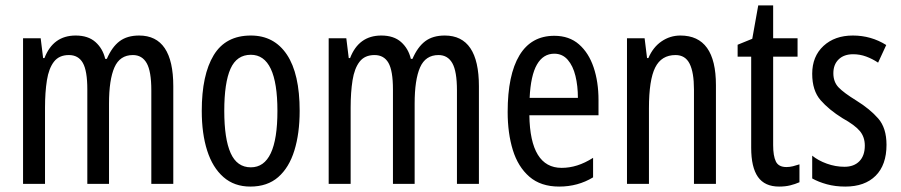

<svg xmlns="http://www.w3.org/2000/svg" viewBox="-20 -678 3321 708"><path d="M493 -547Q619 -547 619 -360V0H538V-345Q538 -415 521 -445Q504 -475 470 -475Q422 -475 402 -429.5Q382 -384 382 -296V0H302V-348Q302 -417 285.5 -446Q269 -475 234 -475Q198 -475 179 -450.5Q160 -426 153 -382Q146 -338 146 -281V0H65V-537H130L139 -464H144Q176 -547 259 -547Q305 -547 332 -523Q359 -499 368 -461H374Q393 -505 421 -526Q449 -547 493 -547Z M1085 -269Q1085 -186 1065.5 -123Q1046 -60 1006 -25Q966 10 903 10Q844 10 804 -25Q764 -60 744 -122.5Q724 -185 724 -269Q724 -402 768 -474.5Q812 -547 905 -547Q991 -547 1038 -476.5Q1085 -406 1085 -269ZM807 -269Q807 -166 830.5 -113.5Q854 -61 905 -61Q1003 -61 1003 -269Q1003 -476 905 -476Q853 -476 830 -424.5Q807 -373 807 -269Z M1620 -547Q1746 -547 1746 -360V0H1665V-345Q1665 -415 1648 -445Q1631 -475 1597 -475Q1549 -475 1529 -429.5Q1509 -384 1509 -296V0H1429V-348Q1429 -417 1412.5 -446Q1396 -475 1361 -475Q1325 -475 1306 -450.5Q1287 -426 1280 -382Q1273 -338 1273 -281V0H1192V-537H1257L1266 -464H1271Q1303 -547 1386 -547Q1432 -547 1459 -523Q1486 -499 1495 -461H1501Q1520 -505 1548 -526Q1576 -547 1620 -547Z M2024 -546Q2079 -546 2115 -514.5Q2151 -483 2169 -429.5Q2187 -376 2187 -309V-253H1932Q1935 -59 2051 -59Q2080 -59 2108.5 -68Q2137 -77 2167 -96V-24Q2111 10 2042 10Q1974 10 1932 -26.5Q1890 -63 1871 -125Q1852 -187 1852 -265Q1852 -402 1895.5 -474Q1939 -546 2024 -546ZM2024 -480Q1983 -480 1960 -440Q1937 -400 1933 -317H2111Q2111 -361 2102 -398Q2093 -435 2073.5 -457.5Q2054 -480 2024 -480Z M2489 -547Q2620 -547 2620 -364V0H2539V-348Q2539 -411 2523 -443Q2507 -475 2471 -475Q2419 -475 2396 -429Q2373 -383 2373 -279V0H2292V-537H2357L2366 -464H2371Q2388 -504 2419.5 -525.5Q2451 -547 2489 -547Z M2880 -62Q2892 -62 2904 -65Q2916 -68 2928 -72V-6Q2912 1 2894 5.5Q2876 10 2853 10Q2800 10 2775 -25.5Q2750 -61 2750 -133V-469H2700V-513L2754 -535L2776 -658H2831V-537H2921V-469H2831V-143Q2831 -103 2841 -82.5Q2851 -62 2880 -62Z M3249 -144Q3249 -70 3209 -30Q3169 10 3097 10Q3060 10 3029 1.5Q2998 -7 2975 -20V-104Q2997 -86 3029 -74.5Q3061 -63 3094 -63Q3129 -63 3149 -83.5Q3169 -104 3169 -141Q3169 -173 3150.5 -195Q3132 -217 3087 -242Q3037 -273 3006 -308.5Q2975 -344 2975 -406Q2975 -470 3016.5 -508.5Q3058 -547 3125 -547Q3192 -547 3248 -512L3218 -447Q3197 -461 3174 -469.5Q3151 -478 3126 -478Q3092 -478 3072.5 -459Q3053 -440 3053 -408Q3053 -376 3072 -356Q3091 -336 3138 -307Q3188 -276 3218.5 -241Q3249 -206 3249 -144Z"/></svg>

Font: Noto Sans ExtraCondensed
Style: Regular
Weight: 400
Width: 2
Designer: Monotype Design Team
Foundry: Monotype Imaging Inc.
Version: Version 2.013; ttfautohint (v1.8.4.7-5d5b)